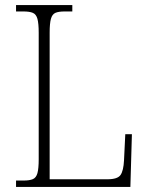

<svg xmlns="http://www.w3.org/2000/svg" viewBox="-20 -734 583 754"><path d="M43 0V-25H73Q96 -25 109 -30.5Q122 -36 127 -54Q132 -72 132 -109V-605Q132 -642 127 -660Q122 -678 109 -683.5Q96 -689 72 -689H43V-714H264V-689H234Q210 -689 197.5 -683.5Q185 -678 180 -660Q175 -642 175 -606V-30H402Q442 -30 453.5 -47Q465 -64 467 -104L472 -207H498L492 0Z"/></svg>

Font: Noto Serif Tamil SemiCondensed ExtraLight
Style: Italic
Weight: 200
Width: 4
Italic angle: -12°
Designer: Indian Type Foundry, Tom Grace, and the Monotype Design Team
Foundry: Monotype Imaging Inc.
Version: Version 2.003; ttfautohint (v1.8.4.7-5d5b)